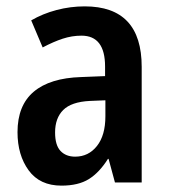

<svg xmlns="http://www.w3.org/2000/svg" viewBox="-20 -573 531 603"><path d="M246 -553Q425 -553 425 -363V0H341L321 -74H319Q292 -31 259 -10.5Q226 10 173 10Q105 10 70 -38Q35 -86 35 -158Q35 -242 86 -285Q137 -328 235 -331L310 -334V-364Q310 -461 236 -461Q206 -461 177 -451.5Q148 -442 114 -424L78 -509Q114 -530 157.5 -541.5Q201 -553 246 -553ZM262 -256Q204 -253 178.5 -227.5Q153 -202 153 -157Q153 -117 170 -99Q187 -81 216 -81Q258 -81 284.5 -114.5Q311 -148 311 -208V-258Z"/></svg>

Font: Noto Sans Malayalam Condensed SemiBold
Style: Regular
Weight: 600
Width: 3
Designer: Jelle Bosma - Monotype Design Team
Foundry: Monotype Imaging Inc.
Version: Version 2.104; ttfautohint (v1.8.4.7-5d5b)